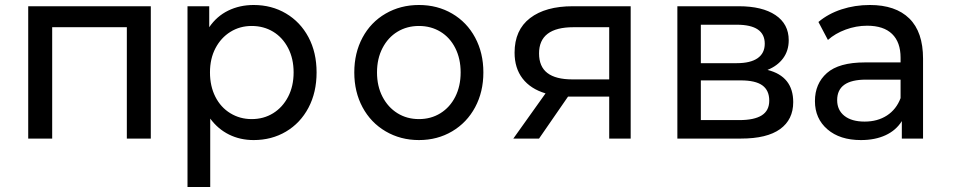

<svg xmlns="http://www.w3.org/2000/svg" viewBox="-20 -555 3843 769"><path d="M584 -530H93V0H189V-446H488V0H584Z M1125.5 -501C1087.2 -523.7 1044 -535 996 -535C958.7 -535 924.7 -527.5 894 -512.5C863.3 -497.5 838 -475.3 818 -446V-530H731V194H822V-80C842.7 -52 867.8 -30.7 897.5 -16C927.2 -1.3 960 6 996 6C1044 6 1087.2 -5.3 1125.5 -28C1163.8 -50.7 1193.8 -82.5 1215.5 -123.5C1237.2 -164.5 1248 -211.7 1248 -265C1248 -318.3 1237.2 -365.3 1215.5 -406C1193.8 -446.7 1163.8 -478.3 1125.5 -501ZM1074 -101.5C1048.7 -85.8 1020 -78 988 -78C956.7 -78 928.2 -85.8 902.5 -101.5C876.8 -117.2 856.8 -139.2 842.5 -167.5C828.2 -195.8 821 -228.3 821 -265C821 -301.7 828.3 -334 843 -362C857.7 -390 877.7 -411.8 903 -427.5C928.3 -443.2 956.7 -451 988 -451C1020 -451 1048.7 -443.3 1074 -428C1099.3 -412.7 1119.3 -390.8 1134 -362.5C1148.7 -334.2 1156 -301.7 1156 -265C1156 -228.3 1148.7 -195.8 1134 -167.5C1119.3 -139.2 1099.3 -117.2 1074 -101.5Z M1524.5 -29C1564.2 -5.7 1608.7 6 1658 6C1707.3 6 1751.7 -5.7 1791 -29C1830.3 -52.3 1861 -84.5 1883 -125.5C1905 -166.5 1916 -213 1916 -265C1916 -317 1905 -363.5 1883 -404.5C1861 -445.5 1830.3 -477.5 1791 -500.5C1751.7 -523.5 1707.3 -535 1658 -535C1608.7 -535 1564.2 -523.5 1524.5 -500.5C1484.8 -477.5 1454 -445.5 1432 -404.5C1410 -363.5 1399 -317 1399 -265C1399 -213 1410 -166.5 1432 -125.5C1454 -84.5 1484.8 -52.3 1524.5 -29ZM1744 -101.5C1718.7 -85.8 1690 -78 1658 -78C1626 -78 1597.3 -85.8 1572 -101.5C1546.7 -117.2 1526.7 -139.2 1512 -167.5C1497.3 -195.8 1490 -228.3 1490 -265C1490 -301.7 1497.3 -334.2 1512 -362.5C1526.7 -390.8 1546.7 -412.7 1572 -428C1597.3 -443.3 1626 -451 1658 -451C1690 -451 1718.7 -443.3 1744 -428C1769.3 -412.7 1789.2 -390.8 1803.5 -362.5C1817.8 -334.2 1825 -301.7 1825 -265C1825 -228.3 1817.8 -195.8 1803.5 -167.5C1789.2 -139.2 1769.3 -117.2 1744 -101.5Z M2506 -530H2274C2201.3 -530 2144.3 -514.2 2103 -482.5C2061.7 -450.8 2041 -404.7 2041 -344C2041 -302.7 2051.7 -268.2 2073 -240.5C2094.3 -212.8 2125 -193 2165 -181L2036 0H2139L2255 -168H2266H2420V0H2506ZM2172.5 -262.5C2150.2 -279.5 2139 -305.7 2139 -341C2139 -411 2185 -446 2277 -446H2420V-237H2273C2228.3 -237 2194.8 -245.5 2172.5 -262.5Z M3157 -146C3157 -214.7 3122.7 -257.7 3054 -275C3080.7 -285.7 3101.5 -301.2 3116.5 -321.5C3131.5 -341.8 3139 -366 3139 -394C3139 -437.3 3121.3 -470.8 3086 -494.5C3050.7 -518.2 3001.7 -530 2939 -530H2693V0H2948C3017.3 0 3069.5 -12.7 3104.5 -38C3139.5 -63.3 3157 -99.3 3157 -146ZM2787 -302V-456H2931C3005.7 -456 3043 -430.7 3043 -380C3043 -354.7 3033.5 -335.3 3014.5 -322C2995.5 -308.7 2967.7 -302 2931 -302ZM3031 -93C3011 -80.3 2981 -74 2941 -74H2787V-233H2947C2986.3 -233 3015.2 -226.3 3033.5 -213C3051.8 -199.7 3061 -179.3 3061 -152C3061 -125.3 3051 -105.7 3031 -93Z M3622 -481C3585.3 -517 3532.7 -535 3464 -535C3424 -535 3386.2 -529.2 3350.5 -517.5C3314.8 -505.8 3284 -489 3258 -467L3296 -395C3315.3 -412.3 3339 -426.2 3367 -436.5C3395 -446.8 3423.7 -452 3453 -452C3497 -452 3530.3 -441 3553 -419C3575.7 -397 3587 -365.3 3587 -324V-305H3444C3374.7 -305 3324 -290.8 3292 -262.5C3260 -234.2 3244 -196.7 3244 -150C3244 -103.3 3260.7 -65.7 3294 -37C3327.3 -8.3 3372 6 3428 6C3466 6 3499 -0.5 3527 -13.5C3555 -26.5 3576.7 -45.3 3592 -70V0H3677V-320C3677 -391.3 3658.7 -445 3622 -481ZM3532.5 -92.5C3507.5 -76.2 3477.7 -68 3443 -68C3408.3 -68 3381.3 -75.7 3362 -91C3342.7 -106.3 3333 -127.3 3333 -154C3333 -208.7 3371.3 -236 3448 -236H3587V-162C3575.7 -132 3557.5 -108.8 3532.5 -92.5Z"/></svg>

Font: Rookery
Style: Regular
Weight: 400
Designer: Ryan Kimball / Julieta Ulanovsky
Foundry: Motorola Mobility LLC.
Version: Version 1.0